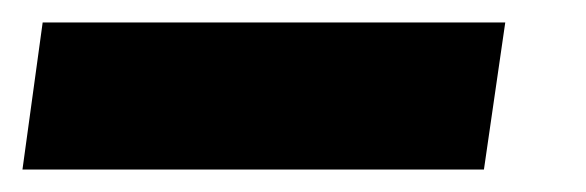

<svg xmlns="http://www.w3.org/2000/svg" viewBox="-74 25 522 171"><path d="M-54 176 -36 45H376L357 176Z"/></svg>

Font: Fira Sans Extra Condensed ExtraBold
Style: Italic
Weight: 800
Width: 3
Italic angle: -8°
Designer: Carrois Corporate & Edenspiekermann AG
Foundry: Carrois Corporate GbR & Edenspiekermann AG
Version: Version 4.203